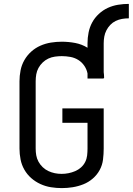

<svg xmlns="http://www.w3.org/2000/svg" viewBox="-20 -957 681 985"><path d="M297 8Q269 8 241 3.5Q213 -1 187 -13Q161 -25 140 -43.5Q119 -62 105 -86.5Q91 -111 85.5 -139Q80 -167 80 -195V-540Q80 -568 85.5 -596Q91 -624 105 -648.5Q119 -673 140 -692Q161 -711 187 -722.5Q213 -734 241 -738.5Q269 -743 297 -743Q332 -743 366 -736.5Q400 -730 429 -712V-735Q429 -763 434.5 -790.5Q440 -818 453 -842Q466 -866 487 -885.5Q508 -905 533 -916.5Q558 -928 585.5 -932.5Q613 -937 641 -937V-863Q623 -863 606 -860Q589 -857 573.5 -849.5Q558 -842 546 -829.5Q534 -817 526 -801.5Q518 -786 515 -769Q512 -752 512 -735V-587Q513 -580 513.5 -573Q514 -566 514 -560Q514 -559 514 -558Q514 -557 514 -557H512V-554H429V-580Q425 -601 412.5 -619.5Q400 -638 381.5 -649.5Q363 -661 341 -665Q319 -669 297 -669Q280 -669 262 -666.5Q244 -664 228 -656.5Q212 -649 199 -636.5Q186 -624 177.5 -608.5Q169 -593 166 -575.5Q163 -558 163 -540V-195Q163 -177 166 -160Q169 -143 177.5 -127.5Q186 -112 199 -99.5Q212 -87 228 -79.5Q244 -72 261 -68.5Q278 -65 296 -65Q314 -65 331.5 -68.5Q349 -72 365.5 -79Q382 -86 395.5 -98Q409 -110 417 -126Q425 -142 427 -159.5Q429 -177 429 -195V-327H300V-401H512V-195Q512 -167 508.5 -138.5Q505 -110 491.5 -85Q478 -60 456 -41Q434 -22 407.5 -11.5Q381 -1 353 3.5Q325 8 297 8Z"/></svg>

Font: Zed Mono Extended
Style: Regular
Weight: 400
Width: 7
Monospace: yes
Designer: Belleve Invis
Foundry: Belleve Invis
Version: Version 1.0.0; ttfautohint (v1.8.4)